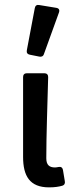

<svg xmlns="http://www.w3.org/2000/svg" viewBox="-20 -770 314 800"><path d="M125 -736.3 91.8 -560.5C89.8 -549.8 94.7 -543.9 104.5 -542L143.6 -534.2C152.3 -532.2 160.2 -535.2 163.1 -544.9L225.6 -717.8C229.5 -728.5 225.6 -735.4 214.8 -737.3L143.6 -749C133.8 -751 127 -747.1 125 -736.3ZM76.2 -116.2C76.2 -37.1 103.5 10.7 184.6 10.7C209 10.7 225.6 7.8 239.3 3.9C249 1 252 -6.8 250 -15.6L242.2 -62.5C240.2 -72.3 233.4 -76.2 223.6 -74.2C218.8 -73.2 213.9 -72.3 209 -72.3C186.5 -72.3 172.9 -82 172.9 -110.4C172.9 -205.1 177.7 -335 180.7 -449.2C180.7 -459 174.8 -464.8 165 -464.8H91.8C82 -464.8 76.2 -459 76.2 -449.2Z"/></svg>

Font: Ed Sans Neue Medium
Style: Regular
Weight: 500
Designer: Stephen Hutchings
Version: Version 1.004;PS 001.004;hotconv 1.0.88;makeotf.lib2.5.64775